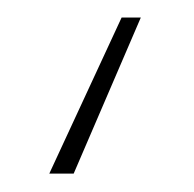

<svg xmlns="http://www.w3.org/2000/svg" viewBox="-20 -3 217 215"><path d="M137.7 16.6 62.5 191.4H35.2L116.2 16.6Z"/></svg>

Font: Inter Display Thin
Style: Regular
Weight: 100
Designer: Rasmus Andersson
Foundry: rsms
Version: Version 4.000;git-a52131595